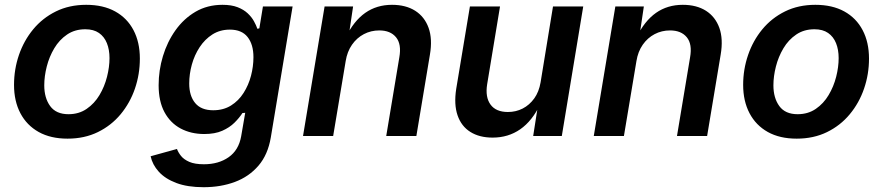

<svg xmlns="http://www.w3.org/2000/svg" viewBox="-20 -573 3721 809"><path d="M264.6 11.2Q193.4 11.2 143.1 -16.8Q92.8 -44.9 65.9 -95.9Q39.1 -147 39.1 -215.3Q39.1 -280.8 59.8 -341.3Q80.6 -401.9 119.9 -449.5Q159.2 -497.1 215.6 -524.9Q272 -552.7 343.3 -552.7Q414.6 -552.7 465.1 -524.9Q515.6 -497.1 542.5 -446Q569.3 -395 569.3 -326.2Q569.3 -260.3 548.6 -199.7Q527.8 -139.2 488.3 -91.6Q448.7 -43.9 392.3 -16.4Q335.9 11.2 264.6 11.2ZM268.6 -91.8Q312.5 -91.8 345.2 -114.3Q377.9 -136.7 399.2 -172.4Q420.4 -208 430.9 -249.3Q441.4 -290.5 441.4 -328.1Q441.4 -363.8 430.4 -391.1Q419.4 -418.5 397 -434.1Q374.5 -449.7 339.4 -449.7Q295.4 -449.7 262.7 -427.5Q230 -405.3 208.7 -369.6Q187.5 -334 177 -292.7Q166.5 -251.5 166.5 -213.4Q166.5 -160.2 191.4 -126Q216.3 -91.8 268.6 -91.8Z M837.9 215.8Q770 215.8 722.9 198Q675.8 180.2 648.9 150.4Q622.1 120.6 614.7 85.4L725.6 54.7Q731 69.3 742.9 84.2Q754.9 99.1 777.8 109.1Q800.8 119.1 839.4 119.1Q900.9 119.1 943.4 89.4Q985.8 59.6 996.1 1.5L1013.2 -97.7L1001.5 -96.7Q988.3 -76.2 967.8 -55.9Q947.3 -35.6 916.5 -22Q885.7 -8.3 840.8 -8.3Q784.7 -8.3 741.2 -31.5Q697.8 -54.7 673.1 -100.3Q648.4 -146 648.4 -213.9Q648.4 -276.4 666.5 -336.4Q684.6 -396.5 719.5 -445.6Q754.4 -494.6 804.2 -523.7Q854 -552.7 917.5 -552.7Q955.1 -552.7 981 -542.7Q1006.8 -532.7 1023.7 -516.8Q1040.5 -501 1050 -483.6Q1059.6 -466.3 1064.5 -451.7L1072.8 -453.6L1087.9 -545.9H1212.9L1121.1 5.9Q1108.9 78.6 1069.1 125Q1029.3 171.4 969.7 193.6Q910.2 215.8 837.9 215.8ZM878.4 -108.4Q921.4 -108.4 953.4 -128.4Q985.4 -148.4 1006.3 -181.4Q1027.3 -214.4 1037.6 -253.7Q1047.9 -293 1047.9 -332Q1047.9 -385.7 1023.2 -417Q998.5 -448.2 948.7 -448.2Q907.2 -448.2 875.2 -428Q843.3 -407.7 821.3 -374.3Q799.3 -340.8 788.3 -300.8Q777.3 -260.7 777.3 -221.2Q777.3 -168.9 802.5 -138.7Q827.6 -108.4 878.4 -108.4Z M1436.5 -315.4 1383.8 0H1256.8L1347.7 -545.9H1467.8L1447.8 -411.1L1436.5 -415Q1470.7 -484.9 1519 -518.8Q1567.4 -552.7 1631.8 -552.7Q1689.9 -552.7 1729.5 -527.6Q1769 -502.4 1785.9 -455.6Q1802.7 -408.7 1791.5 -342.8L1734.4 0H1607.4L1662.6 -331.5Q1672.4 -387.2 1648.7 -416Q1625 -444.8 1578.1 -444.8Q1543 -444.8 1513.2 -429.2Q1483.4 -413.6 1463.1 -384.5Q1442.9 -355.5 1436.5 -315.4Z M2055.7 6.8Q2000 6.8 1961.9 -17.1Q1923.8 -41 1908 -86.9Q1892.1 -132.8 1902.3 -198.7L1960 -545.9H2086.9L2032.7 -218.3Q2023.9 -163.6 2046.9 -132.3Q2069.8 -101.1 2120.1 -101.1Q2153.8 -101.1 2182.4 -115.7Q2210.9 -130.4 2231 -158.2Q2251 -186 2257.8 -226.1L2310.1 -545.9H2437.5L2347.2 0H2226.6L2247.6 -134.8H2256.8Q2222.7 -63.5 2172.1 -28.3Q2121.6 6.8 2055.7 6.8Z M2661.6 -315.4 2608.9 0H2481.9L2572.8 -545.9H2692.9L2672.9 -411.1L2661.6 -415Q2695.8 -484.9 2744.1 -518.8Q2792.5 -552.7 2856.9 -552.7Q2915 -552.7 2954.6 -527.6Q2994.1 -502.4 3011 -455.6Q3027.8 -408.7 3016.6 -342.8L2959.5 0H2832.5L2887.7 -331.5Q2897.5 -387.2 2873.8 -416Q2850.1 -444.8 2803.2 -444.8Q2768.1 -444.8 2738.3 -429.2Q2708.5 -413.6 2688.2 -384.5Q2668 -355.5 2661.6 -315.4Z M3336.9 11.2Q3265.6 11.2 3215.3 -16.8Q3165 -44.9 3138.2 -95.9Q3111.3 -147 3111.3 -215.3Q3111.3 -280.8 3132.1 -341.3Q3152.8 -401.9 3192.1 -449.5Q3231.4 -497.1 3287.8 -524.9Q3344.2 -552.7 3415.5 -552.7Q3486.8 -552.7 3537.4 -524.9Q3587.9 -497.1 3614.7 -446Q3641.6 -395 3641.6 -326.2Q3641.6 -260.3 3620.8 -199.7Q3600.1 -139.2 3560.5 -91.6Q3521 -43.9 3464.6 -16.4Q3408.2 11.2 3336.9 11.2ZM3340.8 -91.8Q3384.8 -91.8 3417.5 -114.3Q3450.2 -136.7 3471.4 -172.4Q3492.7 -208 3503.2 -249.3Q3513.7 -290.5 3513.7 -328.1Q3513.7 -363.8 3502.7 -391.1Q3491.7 -418.5 3469.2 -434.1Q3446.8 -449.7 3411.6 -449.7Q3367.7 -449.7 3335 -427.5Q3302.2 -405.3 3281 -369.6Q3259.8 -334 3249.3 -292.7Q3238.8 -251.5 3238.8 -213.4Q3238.8 -160.2 3263.7 -126Q3288.6 -91.8 3340.8 -91.8Z"/></svg>

Font: Inter SemiBold
Style: Italic
Weight: 600
Italic angle: -9.3988°
Designer: Rasmus Andersson
Foundry: rsms
Version: Version 4.001;git-66647c0bb